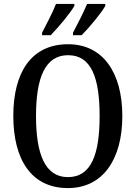

<svg xmlns="http://www.w3.org/2000/svg" viewBox="-20 -951 694 981"><path d="M353 -784V-771H397C437 -811 499 -886 518 -921V-931H425C406 -886 379 -833 353 -784ZM195 -784V-771H239C278 -811 341 -886 360 -921V-931H266C249 -886 220 -833 195 -784ZM327 10C506 10 605 -137 605 -358C605 -580 506 -725 328 -725C139 -725 48 -580 48 -359C48 -137 139 10 327 10ZM327 -46C211 -46 164 -162 164 -358C164 -555 211 -669 328 -669C446 -669 489 -555 489 -358C489 -162 446 -46 327 -46Z"/></svg>

Font: Noto Serif Thai Condensed Medium
Style: Regular
Weight: 500
Width: 3
Designer: Monotype Design Team
Foundry: Monotype Imaging Inc.
Version: Version 2.002